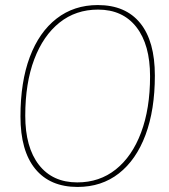

<svg xmlns="http://www.w3.org/2000/svg" viewBox="-20 -730 670 760"><path d="M287 10Q178 10 119.5 -61.5Q61 -133 61 -269Q61 -406 98 -504.5Q135 -603 204 -656.5Q273 -710 367 -710Q477 -710 535 -638.5Q593 -567 593 -431Q593 -295 556 -196Q519 -97 450.5 -43.5Q382 10 287 10ZM286 -8Q374 -8 438.5 -59.5Q503 -111 538.5 -205.5Q574 -300 574 -428Q574 -553 520 -622.5Q466 -692 368 -692Q280 -692 215.5 -640.5Q151 -589 115.5 -495Q80 -401 80 -272Q80 -147 134 -77.5Q188 -8 286 -8Z"/></svg>

Font: Georama Thin
Style: Italic
Weight: 100
Italic angle: -9°
Designer: Jean-Baptiste Levee
Foundry: Production Type
Version: Version 1.000